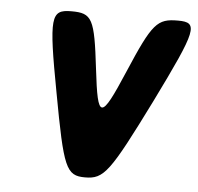

<svg xmlns="http://www.w3.org/2000/svg" viewBox="-44 -573 636 617"><g transform="rotate(5 274.5 -264.0)"><path d="M257 -350C238 -512 229 -528 162 -528C95 -528 92 -504 137 -264C181 -24 191 0 252 0C313 0 331 -24 450 -264C568 -504 573 -528 506 -528C439 -528 424 -512 355 -350C286 -188 276 -188 257 -350Z"/></g></svg>

Font: Asimov Print
Style: AIt
Weight: 500
Designer: Google
Version: Version 2.000980: 2014